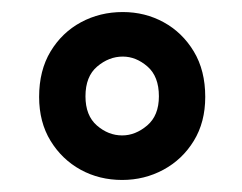

<svg xmlns="http://www.w3.org/2000/svg" viewBox="-20 -732 402 319"><path d="M183 -433Q145 -433 114 -450Q83 -467 64 -498Q45 -529 45 -571Q45 -615 64 -646.5Q83 -678 114.5 -695Q146 -712 184 -712Q221 -712 252 -695Q283 -678 302 -646.5Q321 -615 321 -571Q321 -529 302 -498Q283 -467 251.5 -450Q220 -433 183 -433ZM183 -507Q205 -507 224.5 -523.5Q244 -540 244 -572Q244 -605 225 -621.5Q206 -638 184 -638Q161 -638 141.5 -621.5Q122 -605 122 -572Q122 -540 141 -523.5Q160 -507 183 -507Z"/></svg>

Font: HostGroteskMedium
Style: Regular
Weight: 500
Designer: Doukan Karapınar based on Poppins by Indian Type Foundry, Jonny Pinhorn
Foundry: Element Type
Version: Version 1.001; ttfautohint (v1.8.4.7-5d5b)